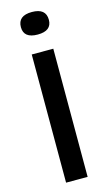

<svg xmlns="http://www.w3.org/2000/svg" viewBox="-132 -909 539 955"><g transform="rotate(-15 138.0 -432.0)"><path d="M83 0V-660H194V0ZM138 -748Q66 -748 66 -805Q66 -864 138 -864Q210 -864 210 -805Q210 -748 138 -748Z"/></g></svg>

Font: Bricolage Grotesque 10pt Medium
Style: Regular
Weight: 500
Designer: Mathieu Triay
Foundry: Atelier Triay
Version: Version 1.000; ttfautohint (v1.8.4.7-5d5b);gftools[0.9.32]